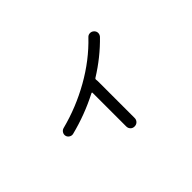

<svg xmlns="http://www.w3.org/2000/svg" viewBox="-96 -870 1192 1192"><g transform="rotate(-45 500.0 -274.0)"><path d="M232.4 -208Q218.8 -205.1 206.5 -212.9Q194.3 -220.7 191.4 -233.9Q188.5 -247.1 195.8 -259.3Q203.1 -271.5 216.8 -275.4Q361.3 -312.5 493.7 -387.2Q626 -461.9 724.6 -565.4Q734.4 -576.2 749 -576.7Q763.7 -577.1 774.9 -566.9Q786.1 -556.6 786.6 -542.5Q787.1 -528.3 777.3 -516.6Q689.5 -425.8 576.2 -355.5Q570.3 -351.6 572.3 -341.8Q573.2 -338.9 573.2 -332V-7.8Q573.2 7.8 562.5 18.6Q551.8 29.3 535.6 29.3Q519.5 29.3 509.3 18.6Q499 7.8 499 -7.8V-301.8Q499 -309.6 491.2 -305.7Q368.2 -242.2 232.4 -208Z"/></g></svg>

Font: Rounded Mgen+ 2m regular
Style: Regular
Weight: 400
Designer: [Source Han Sans]
Ryoko NISHIZUKA  (kana & ideographs); Paul D. Hunt (Latin, Greek & Cyrillic); Wenlong ZHANG  (bopomofo
Version: Version 1.059.20150602